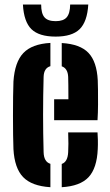

<svg xmlns="http://www.w3.org/2000/svg" viewBox="-20 -792 470 821"><path d="M37.5 -154.5Q36.5 -177.5 36 -215.8Q35.5 -254 35.5 -297.5Q35.5 -341 36 -380Q36.5 -419 37.5 -443.5Q43 -526.5 79.8 -565.2Q116.5 -604 195.5 -608.5V-509Q167.5 -501 166.5 -463Q162 -301 166.5 -141.5Q167.5 -100 195.5 -91.5V8.5Q115.5 3.5 78.8 -34.8Q42 -73 37.5 -154.5ZM211.5 -278V-367.5H272.5Q272.5 -401 272.2 -427.8Q272 -454.5 271.5 -463Q270 -499.5 244 -508.5V-608Q322.5 -603.5 358.2 -566Q394 -528.5 398 -448.5Q398.5 -436.5 399 -408.2Q399.5 -380 399.2 -345Q399 -310 397 -278ZM244 8.5V-91Q269.5 -99.5 271.5 -141.5Q273.5 -171 271.5 -226H397Q398 -216.5 398.5 -194.2Q399 -172 398 -154.5Q394.5 -72.5 358.5 -34.2Q322.5 4 244 8.5ZM218 -635.5Q147 -635.5 114.5 -667.2Q82 -699 78 -772.5H156Q156 -734.5 170.2 -718Q184.5 -701.5 218 -701.5Q251 -701.5 265.2 -718Q279.5 -734.5 280 -772.5H357.5Q353 -699 320.5 -667.2Q288 -635.5 218 -635.5Z"/></svg>

Font: Big Shoulders Stencil Display ExtraBold
Style: Regular
Weight: 800
Designer: Patric King
Foundry: XO Type Co
Version: Version 1.000